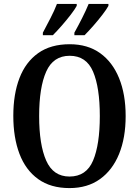

<svg xmlns="http://www.w3.org/2000/svg" viewBox="-20 -951 710 981"><path d="M335 10Q239 10 175 -36Q111 -82 79.5 -165Q48 -248 48 -359Q48 -470 79.5 -552Q111 -634 175 -679.5Q239 -725 336 -725Q428 -725 491.5 -679.5Q555 -634 588.5 -551.5Q622 -469 622 -358Q622 -247 588.5 -164.5Q555 -82 491 -36Q427 10 335 10ZM335 -49Q421 -49 455.5 -130.5Q490 -212 490 -358Q490 -504 455.5 -585Q421 -666 336 -666Q252 -666 216 -585Q180 -504 180 -358Q180 -212 216 -130.5Q252 -49 335 -49ZM360 -784Q380 -820 399.5 -858.5Q419 -897 433 -931H534V-921Q525 -904 503.5 -876Q482 -848 457 -819.5Q432 -791 412 -771H360ZM199 -784Q218 -820 238 -858.5Q258 -897 271 -931H372V-921Q363 -904 341.5 -876Q320 -848 295 -819.5Q270 -791 250 -771H199Z"/></svg>

Font: Noto Serif Thai Condensed SemiBold
Style: Regular
Weight: 600
Width: 3
Designer: Monotype Design Team
Foundry: Monotype Imaging Inc.
Version: Version 2.002; ttfautohint (v1.8.4.7-5d5b)